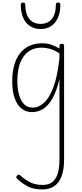

<svg xmlns="http://www.w3.org/2000/svg" viewBox="-20 -856 638 1495"><path d="M309 619Q242 619 196.5 595.5Q151 572 113 535Q106 529 106.5 523.5Q107 518 114 510Q121 503 126.5 504Q132 505 138 510Q172 541 213 562.5Q254 584 314 584Q357 584 385.5 563Q414 542 428.5 498Q443 454 443 385V-240Q421 -147 389 -90.5Q357 -34 317 -8.5Q277 17 229 17Q181 17 146.5 -11.5Q112 -40 93.5 -93.5Q75 -147 75 -223Q75 -275 84 -320.5Q93 -366 111.5 -402.5Q130 -439 158 -465Q186 -491 223.5 -505Q261 -519 309 -519Q344 -519 376 -509Q408 -499 443 -478V-500Q443 -508 447.5 -511.5Q452 -515 461 -515Q471 -515 475 -511.5Q479 -508 479 -500V387Q479 465 459.5 516.5Q440 568 402.5 593.5Q365 619 309 619ZM234 -18Q281 -18 323 -56Q365 -94 396.5 -179Q428 -264 443 -404V-440Q403 -467 368.5 -476Q334 -485 305 -485Q269 -485 239 -474Q209 -463 186 -441.5Q163 -420 147 -388.5Q131 -357 123 -316Q115 -275 115 -224Q115 -170 127 -123Q139 -76 165 -47Q191 -18 234 -18ZM296 -630Q226 -630 184 -679.5Q142 -729 142 -820Q142 -828 146 -832Q150 -836 160 -836Q169 -836 173 -832Q177 -828 177 -820Q177 -747 208.5 -708.5Q240 -670 296 -670Q352 -670 383.5 -708.5Q415 -747 415 -820Q415 -828 419 -832Q423 -836 432 -836Q442 -836 446 -832Q450 -828 450 -820Q450 -760 431 -717.5Q412 -675 377.5 -652.5Q343 -630 296 -630Z"/></svg>

Font: Playwrite FR Moderne Thin
Style: Regular
Weight: 250
Version: Version 1.002